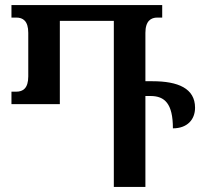

<svg xmlns="http://www.w3.org/2000/svg" viewBox="-20 -734 799 754"><path d="M579 -415H551V-605C551 -652 573 -665 598 -665H617V-714H25V-665H44C70 -665 91 -652 91 -605V-434C91 -387 70 -374 44 -374H25V-325H215V-652H427V0H551V-357H571C627 -357 659 -327 659 -230C715 -230 746 -264 746 -311C746 -387 679 -415 579 -415Z"/></svg>

Font: Noto Serif Georgian Condensed SemiBold
Style: Regular
Weight: 600
Width: 3
Designer: Monotype Design Team, Akaki Razmadze
Foundry: Google LLC
Version: Version 2.003